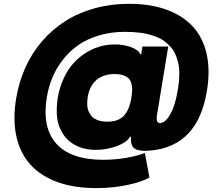

<svg xmlns="http://www.w3.org/2000/svg" viewBox="-20 -760 1134 1002"><path d="M481.5 221.6Q365.8 221.6 278.8 189.8Q191.8 158 138.3 98.5Q84.9 39.1 65.5 -48.1Q46.2 -135.3 63.9 -244.3Q78.5 -331.7 112.6 -407.7Q146.7 -483.7 199.4 -544.7Q252.1 -605.8 320 -649.3Q387.8 -692.8 473.2 -716.4Q558.6 -740.1 654.8 -740.1Q764.6 -740.1 848.5 -709.7Q932.5 -679.3 985.6 -622.2Q1038.7 -565 1058.2 -479.2Q1077.8 -393.5 1059.7 -285.5Q1013.1 3.2 765.6 25.6Q750.7 27 738.3 27.2Q725.9 27.3 716.3 25.9Q706.7 24.5 699 22.9Q691.4 21.3 686.1 17.4Q680.8 13.5 676.8 10.5Q672.9 7.5 670.5 1.6Q668 -4.3 666.5 -7.8Q665.1 -11.4 664.4 -18.6Q663.7 -25.9 663.5 -29.8Q663.4 -33.7 663.4 -41.5V-46.9H659.1Q647.7 -25.6 614.9 -8.7Q582 8.2 540 16.2Q497.9 24.1 458.8 21.3Q432.2 19.5 407.8 12.1Q383.5 4.6 360.3 -9.8Q337 -24.1 320 -45.5Q302.9 -66.8 290.8 -96.2Q278.8 -125.7 276.6 -163.5Q274.5 -201.3 281.2 -248.6Q290.5 -302.9 311.1 -348Q331.7 -393.1 357.1 -422.9Q382.5 -452.8 413.7 -474.6Q445 -496.4 473.5 -507.8Q502.1 -519.2 531.2 -524.1Q576.7 -531.2 615.4 -525.7Q654.1 -520.2 680.6 -506.7Q707 -493.3 711.6 -477.3H717.3L723 -517H858L798.3 -153.4Q794 -117.9 815.3 -117.9Q842.7 -117.9 869.1 -164.4Q895.6 -210.9 909.1 -298.3Q915.5 -337.4 915.8 -371.1Q916.2 -404.8 910.2 -431.1Q904.1 -457.4 894.2 -479.2Q884.2 -501.1 869 -517Q853.7 -533 837.2 -545.6Q820.7 -558.2 799.5 -566.4Q778.4 -574.6 758.5 -580.1Q738.6 -585.6 715.4 -588.6Q692.1 -591.6 672.4 -592.7Q652.7 -593.8 630.7 -593.8Q559.3 -593.8 497.5 -575.5Q435.7 -557.2 390.3 -525.7Q344.8 -494.3 310.2 -450.8Q275.6 -407.3 254.6 -357.8Q233.7 -308.2 224.4 -252.8Q198.5 -93.4 274.3 -9.8Q350.1 73.9 518.5 73.9Q579.5 73.9 638 63.9Q696.4 54 735.8 38.4L759.9 166.2Q720.2 189.6 644.2 205.6Q568.2 221.6 481.5 221.6ZM539.8 -125Q598.7 -125 627.7 -157.1Q656.6 -189.3 666.2 -254.3Q669.4 -275.2 669.7 -290.8Q670.1 -306.5 666 -323Q661.9 -339.5 652.2 -349.8Q642.4 -360.1 623.8 -366.8Q605.1 -373.6 578.1 -373.6Q519.9 -373.6 483.7 -342.9Q447.4 -312.1 437.5 -252.8Q435 -233 435.2 -214.5Q435.4 -196 442.1 -179.7Q448.9 -163.4 460.4 -151.3Q471.9 -139.2 492.4 -132.1Q512.8 -125 539.8 -125Z"/></svg>

Font: Karasuma Gothic
Style: Italic
Weight: 900
Italic angle: -9.39999°
Designer: Rasmus Andersson / Ryoko Nishizuka
Foundry: Genbu
Version: Version 1.00